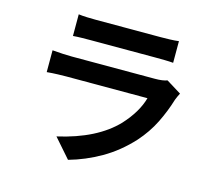

<svg xmlns="http://www.w3.org/2000/svg" viewBox="-114 -907 1228 1105"><g transform="rotate(15 500.0 -354.5)"><path d="M815 -532 904 -477Q899 -467 893.5 -455.5Q888 -444 885 -435Q863 -362 828 -291.5Q793 -221 737 -158Q660 -74 568.5 -21.5Q477 31 380 58L281 -55Q510 -107 627 -230Q706 -316 730 -403H247Q229 -403 196.5 -402Q164 -401 131 -398V-528Q201 -522 247 -522H742Q790 -522 815 -532ZM223 -638V-767Q245 -764 273.5 -763Q302 -762 327 -762H712Q735 -762 766.5 -763Q798 -764 820 -767V-638Q799 -640 768 -640.5Q737 -641 710 -641H327Q303 -641 274.5 -640.5Q246 -640 223 -638Z"/></g></svg>

Font: Source Han Sans CN Bold
Style: Bold
Weight: 700
Designer: Ryoko NISHIZUKA 西塚涼子 (kana & ideographs); Paul D. Hunt (Latin, Greek & Cyrillic); Wenlong ZHANG 张文龙 (bopomofo); Sandoll 
Foundry: Adobe Systems Incorporated
Version: Version 1.00;May 30, 2023;FontCreator 11.5.0.2422 32-bit